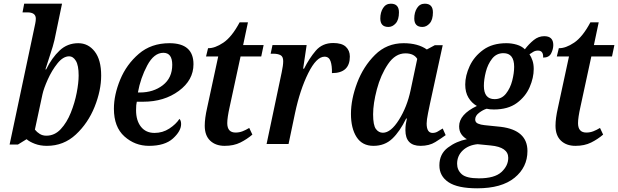

<svg xmlns="http://www.w3.org/2000/svg" viewBox="-20 -780 3348 1040"><path d="M234 10Q325 10 391 -51.5Q457 -113 492.5 -201.5Q528 -290 528 -371Q528 -456 493 -501Q458 -546 404 -546Q345 -546 303 -506.5Q261 -467 230 -404H226Q233 -428 250.5 -480Q268 -532 275 -563L316 -760H111L102 -713H128Q174 -713 174 -679Q174 -667 171 -653Q168 -639 163 -615L32 3H77L124 -26Q140 -12 169 -1Q198 10 234 10ZM231 -45Q211 -45 195.5 -54.5Q180 -64 169 -78L210 -269Q217 -301 239 -350Q261 -399 291.5 -437Q322 -475 355 -475Q376 -475 391 -450.5Q406 -426 406 -371Q406 -332 395.5 -277.5Q385 -223 363.5 -169.5Q342 -116 309 -80.5Q276 -45 231 -45Z M787 10Q873 10 917 -30Q961 -70 961 -108Q961 -127 952 -136Q933 -107 897 -83.5Q861 -60 817 -60Q770 -60 743.5 -93.5Q717 -127 717 -183Q717 -214 721 -229H756Q869 -229 948.5 -287.5Q1028 -346 1028 -432Q1028 -546 898 -546Q799 -546 732 -488.5Q665 -431 631 -348.5Q597 -266 597 -191Q597 -92 654 -41Q711 10 787 10ZM727 -279Q741 -357 777.5 -425.5Q814 -494 865 -494Q913 -494 913 -429Q913 -358 862 -318.5Q811 -279 737 -279Z M1197 10Q1246 10 1282 -8Q1318 -26 1347 -51L1330 -87Q1312 -76 1294 -69Q1276 -62 1256 -62Q1211 -62 1211 -113Q1211 -143 1224 -201L1283 -474H1395L1408 -536H1297L1323 -659H1278Q1236 -580 1190 -549Q1144 -518 1107 -519L1096 -474H1162L1102 -196Q1089 -139 1089 -99Q1089 -46 1118.5 -18Q1148 10 1197 10Z M1424 0H1543L1578 -167Q1605 -294 1649.5 -383.5Q1694 -473 1738 -473Q1762 -473 1770.5 -448.5Q1779 -424 1778 -384Q1875 -384 1875 -474Q1875 -506 1853.5 -526.5Q1832 -547 1785 -547Q1726 -547 1690.5 -505.5Q1655 -464 1627 -408H1622L1641 -536H1456L1446 -489H1462Q1484 -489 1499 -481.5Q1514 -474 1514 -449Q1514 -426 1506 -389Z M2003 10Q2064 10 2105 -29Q2146 -68 2180 -138H2184Q2180 -121 2178 -107Q2176 -93 2176 -75Q2176 10 2258 10Q2305 10 2338 -10.5Q2371 -31 2394 -48L2378 -84Q2362 -74 2350 -67Q2338 -60 2323 -60Q2291 -60 2291 -111Q2291 -130 2298.5 -167Q2306 -204 2309 -218L2378 -535H2335L2292 -512Q2244 -546 2166 -546Q2075 -546 2011.5 -483Q1948 -420 1914.5 -331Q1881 -242 1881 -163Q1881 -85 1911.5 -37.5Q1942 10 2003 10ZM2054 -61Q2031 -61 2016 -81.5Q2001 -102 2001 -161Q2001 -219 2021.5 -296.5Q2042 -374 2081.5 -432.5Q2121 -491 2176 -491Q2222 -491 2240 -461L2204 -291Q2185 -201 2141 -131Q2097 -61 2054 -61ZM2268 -634Q2290 -634 2307.5 -653.5Q2325 -673 2325 -713Q2325 -760 2281 -760Q2254 -760 2239 -736.5Q2224 -713 2224 -680Q2224 -634 2268 -634ZM2084 -634Q2106 -634 2123.5 -653.5Q2141 -673 2141 -713Q2141 -760 2097 -760Q2070 -760 2055 -736.5Q2040 -713 2040 -680Q2040 -634 2084 -634Z M2565 240Q2697 240 2767 183Q2837 126 2837 38Q2837 -75 2693 -93L2605 -102Q2584 -104 2569 -110.5Q2554 -117 2554 -133Q2554 -153 2575 -169Q2596 -185 2616 -191Q2631 -187 2655 -187Q2732 -187 2779.5 -222Q2827 -257 2849 -308Q2871 -359 2871 -406Q2871 -432 2864.5 -451.5Q2858 -471 2848 -486Q2858 -493 2869 -499.5Q2880 -506 2894 -506Q2924 -506 2922 -468Q2954 -468 2965.5 -491Q2977 -514 2977 -536Q2977 -584 2928 -584Q2897 -584 2871 -563Q2845 -542 2823 -513Q2806 -530 2779 -538Q2752 -546 2723 -546Q2647 -546 2597.5 -510Q2548 -474 2524 -422Q2500 -370 2500 -322Q2500 -280 2517.5 -251Q2535 -222 2563 -206Q2467 -160 2467 -96Q2467 -70 2479 -53Q2491 -36 2509 -26Q2452 -15 2406 19.5Q2360 54 2360 116Q2360 174 2409.5 207Q2459 240 2565 240ZM2659 -243Q2601 -243 2601 -315Q2601 -349 2611.5 -390.5Q2622 -432 2645.5 -462Q2669 -492 2707 -492Q2765 -492 2765 -418Q2765 -384 2754.5 -343Q2744 -302 2720.5 -272.5Q2697 -243 2659 -243ZM2574 186Q2506 186 2481 163.5Q2456 141 2456 107Q2456 64 2486.5 35Q2517 6 2567 1L2638 8Q2733 17 2733 75Q2733 118 2696 152Q2659 186 2574 186Z M3097 10Q3146 10 3182 -8Q3218 -26 3247 -51L3230 -87Q3212 -76 3194 -69Q3176 -62 3156 -62Q3111 -62 3111 -113Q3111 -143 3124 -201L3183 -474H3295L3308 -536H3197L3223 -659H3178Q3136 -580 3090 -549Q3044 -518 3007 -519L2996 -474H3062L3002 -196Q2989 -139 2989 -99Q2989 -46 3018.5 -18Q3048 10 3097 10Z"/></svg>

Font: Noto Serif SemiCondensed Semi
Style: Italic
Weight: 600
Width: 4
Italic angle: -12°
Designer: Monotype Design Team
Foundry: Monotype Imaging Inc.
Version: Version 1.901